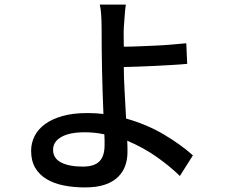

<svg xmlns="http://www.w3.org/2000/svg" viewBox="-20 -774 996 839"><path d="M437 -140Q437 -149 437 -161Q437 -173 436 -187Q394 -196 350 -196Q284 -196 248 -175.5Q212 -155 212 -120Q212 -82 247 -64Q282 -46 342 -46Q392 -46 414.5 -69Q437 -92 437 -140ZM766 -5Q721 -49 663 -89.5Q605 -130 536 -159Q537 -144 537 -131Q537 -118 537 -108Q537 -78 527.5 -50.5Q518 -23 496.5 -1.5Q475 20 439.5 32.5Q404 45 351 45Q302 45 259 36.5Q216 28 184 9Q152 -10 134 -40.5Q116 -71 116 -115Q116 -149 131 -179Q146 -209 176.5 -231.5Q207 -254 253 -267Q299 -280 362 -280Q380 -280 397.5 -279Q415 -278 432 -276Q428 -371 426 -464.5Q424 -558 424 -653Q424 -683 422 -711Q420 -739 416 -754H530Q527 -737 525 -707Q523 -677 521 -653Q520 -635 520.5 -614Q521 -593 521 -570Q550 -570 584.5 -571.5Q619 -573 655.5 -574.5Q692 -576 727.5 -579Q763 -582 794 -585L798 -495Q767 -492 730.5 -490Q694 -488 657 -486Q620 -484 585 -483Q550 -482 521 -481Q521 -436 524.5 -375.5Q528 -315 531 -256Q623 -230 697.5 -185.5Q772 -141 823 -95Z"/></svg>

Font: Kinto Sans Med
Style: Regular
Weight: 500
Designer: Authors: Ryoko NISHIZUKA  (kana & ideographs); Paul D. Hunt (Latin, Greek & Cyrillic); Wenlong ZHANG  (bopomofo); Sandol
Foundry: Adobe Systems Incorporated, ookami Inc.
Version: Version 0.001